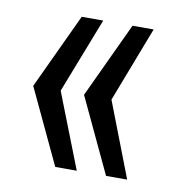

<svg xmlns="http://www.w3.org/2000/svg" viewBox="-56 -562 482 510"><g transform="rotate(10 185.5 -307.5)"><path d="M125 -105 30 -307 125 -510H183L104 -307L183 -105ZM262 -105 167 -307 262 -510H319L241 -307L319 -105Z"/></g></svg>

Font: Saira Condensed Medium
Style: Regular
Weight: 500
Width: 3
Designer: Hector Gatti with collaboration of the Omnibus-Type team
Foundry: Omnibus-Type
Version: Version 1.101